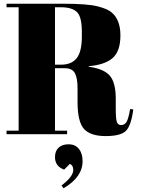

<svg xmlns="http://www.w3.org/2000/svg" viewBox="-20 -720 756 1030"><path d="M328 -354H275V-19H340V0H15V-19H80V-681H15V-700H317Q447 -700 501.5 -686.5Q556 -673 578 -654Q626 -615 626 -530Q626 -445 584 -408.5Q542 -372 456 -365V-362Q537 -351 569 -314Q601 -277 601 -190V-137Q601 -85 606.5 -67Q612 -49 630 -49Q648 -49 658.5 -65.5Q669 -82 678 -135L695 -133Q684 -48 656.5 -19Q629 10 547 10Q465 10 430.5 -28.5Q396 -67 396 -173V-246Q396 -302 381.5 -328Q367 -354 328 -354ZM275 -681V-373H307Q364 -373 391.5 -408Q419 -443 419 -522V-551Q419 -630 392.5 -655.5Q366 -681 308 -681ZM321 290 310 275Q373 227 373 192Q373 167 355 159L324 190Q275 172 275 123Q275 90 294.5 72Q314 54 348.5 54Q383 54 403 78.5Q423 103 423 145Q423 230 321 290Z"/></svg>

Font: Abril Fatface
Style: Regular
Weight: 400
Designer: Veronika Burian, Jos Scaglione
Foundry: TypeTogether
Version: Version 1.001